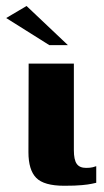

<svg xmlns="http://www.w3.org/2000/svg" viewBox="-55 -609 345 634"><path d="M157.2 4.4Q90.2 4.4 64.6 -21.7Q38.9 -47.8 38.9 -106.6L39.6 -399H188.9V-113.1Q188.9 -81.5 198.3 -68.1Q207.6 -54.6 229.5 -54.6Q243.1 -54.6 251.6 -56.8Q260.2 -59 262.8 -60.3V-5.4Q258.4 -4.4 247.6 -2.1Q236.8 0.3 215.5 2.3Q194.1 4.4 157.2 4.4ZM107.8 -460 -34.6 -549.5 32.7 -589.2 169.2 -460Z"/></svg>

Font: Genos Thin
Style: Regular
Weight: 100
Designer: Robert E. Leuschke
Foundry: Robert E. Leuschke
Version: Version 1.010